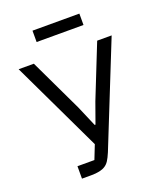

<svg xmlns="http://www.w3.org/2000/svg" viewBox="-157 -976 910 1077"><g transform="rotate(-20 297.5 -437.5)"><path d="M144 -74.2V0H199.2Q255.9 0 283.2 -18.1Q297.4 -26.9 308.1 -43.2Q318.8 -59.6 331.1 -88.9L575.2 -698.2H488.8L362.8 -381.8L318.8 -258.8H314L262.2 -379.9L110.8 -698.2H20L277.8 -157.2L245.1 -74.2ZM167 -875V-807.1H446.8V-875Z"/></g></svg>

Font: Plexus Sans
Style: Regular
Weight: 400
Version: Version 2.001;PS 002.001;hotconv 1.0.70;makeotf.lib2.5.58329